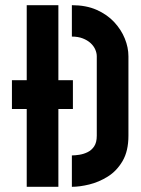

<svg xmlns="http://www.w3.org/2000/svg" viewBox="-20 -720 542 740"><path d="M83 0V-300H26V-411H83V-700H205V-411H261V-300H205V0ZM257 0V-121Q269 -121 285.5 -123.5Q302 -126 317.5 -133.5Q333 -141 343 -156Q353 -171 353 -197V-503Q353 -516 347 -529.5Q341 -543 329 -554Q317 -565 299 -572Q281 -579 257 -579V-700Q312 -700 352.5 -682Q393 -664 420 -635Q447 -606 461 -571.5Q475 -537 475 -503V-197Q475 -138 452.5 -99.5Q430 -61 395.5 -39.5Q361 -18 324 -9Q287 0 257 0Z"/></svg>

Font: Stick No Bills ExtraLight
Style: Bold
Weight: 700
Version: Version 2.000